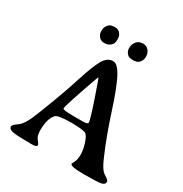

<svg xmlns="http://www.w3.org/2000/svg" viewBox="-190 -990 1066 1120"><g transform="rotate(30 343.0 -430.0)"><path d="M306.6 -276.4H374Q407.7 -276.4 407.7 -287.6Q407.7 -314.5 334 -521Q325.7 -544.4 324.2 -544.4Q322.8 -544.4 314.9 -522Q238.8 -308.6 238.8 -286.6Q238.8 -276.4 306.6 -276.4ZM672.4 -40.5Q672.4 -22.9 648.4 -17.8Q624.5 -12.7 532.5 -12.7Q440.4 -12.7 440.4 -30.8Q440.4 -31.7 450.2 -50.5Q460 -69.3 460 -101.6Q460 -133.8 448 -171.9Q436 -210 421.9 -223.4Q407.7 -236.8 319.8 -236.8Q231.9 -236.8 216.3 -220.7Q184.6 -188 184.6 -107.9Q184.6 -75.7 196.3 -57.1Q198.2 -53.7 207.3 -43Q216.3 -32.2 216.3 -25.4Q216.3 -12.2 184.6 -12.2H171.4Q85 -12.2 55.2 -17.8Q25.4 -23.4 25.4 -41.5Q25.4 -51.8 44.4 -65.4Q63.5 -79.1 67.4 -83Q88.4 -104.5 106.7 -144.8Q125 -185.1 165.8 -293.7Q206.5 -402.3 234.1 -490Q261.7 -577.6 287.1 -623.8Q312.5 -669.9 352.5 -669.9Q382.8 -669.9 415.3 -607.7Q447.8 -545.4 491.9 -407.7Q536.1 -270 588.4 -149.9Q610.4 -99.1 628.9 -81.1Q635.3 -74.7 653.8 -62.7Q672.4 -50.8 672.4 -40.5ZM262.7 -846.7Q285.2 -846.7 297.6 -831.1Q310.1 -815.4 310.1 -799.3V-786.1Q310.1 -762.2 293.5 -748.8Q276.9 -735.4 258.3 -735.4H251.5Q229 -735.4 216.3 -751.2Q203.6 -767.1 203.6 -786.1V-792Q203.6 -812.5 216.8 -828.9Q230 -845.2 246.6 -845.2L257.3 -846.7ZM394 -779.3V-786.6Q394 -809.1 409.2 -827.4Q424.3 -845.7 451.2 -845.7H453.1Q476.1 -845.7 490.2 -828.6Q504.4 -811.5 504.4 -787.1V-785.2Q504.4 -765.6 491.9 -750Q479.5 -734.4 465.3 -734.4Q462.4 -733.4 460.4 -733.4L453.1 -732.4H441.4L429.2 -734.4Q417 -734.4 405.5 -748.8Q394 -763.2 394 -779.3Z"/></g></svg>

Font: Averia Serif
Style: Regular
Weight: 500
Version: Version 1.0